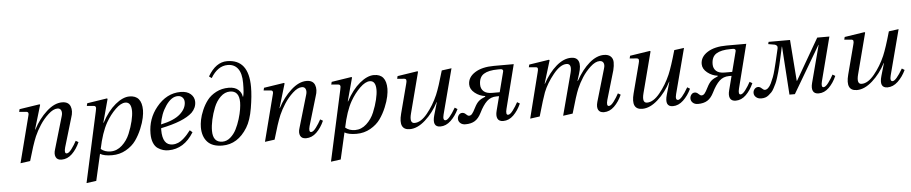

<svg xmlns="http://www.w3.org/2000/svg" viewBox="-49 -1115 8205 1730"><g transform="rotate(-5 4053.5 -250.0)"><path d="M98 12 203 -397Q211 -421 208 -432.5Q205 -444 188 -445L126 -450L132 -474L315 -502L320 -497L255 -279H258Q306 -372 377.5 -437Q449 -502 518 -502Q576 -502 593 -459Q610 -416 589 -357L511 -95Q496 -40 521 -40Q540 -40 566 -75Q592 -110 611 -146L635 -132Q607 -69 565 -28.5Q523 12 470 12Q431 12 418 -16Q405 -44 419 -86L505 -379Q514 -408 505.5 -429Q497 -450 472 -450Q434 -450 389 -408.5Q344 -367 311.5 -316.5Q279 -266 258 -218Q227 -144 186 0Z M675 242 815 -397Q819 -414 819.5 -422.5Q820 -431 816 -437.5Q812 -444 800 -445L738 -450L744 -474L925 -502L930 -497L873 -286H876Q931 -389 999.5 -445.5Q1068 -502 1128 -502Q1239 -502 1239 -368Q1239 -341 1230.5 -299Q1222 -257 1199 -201.5Q1176 -146 1143 -99.5Q1110 -53 1053 -20.5Q996 12 927 12Q855 12 819 -10L764 230ZM829 -53Q864 -23 917 -23Q974 -23 1020 -65Q1066 -107 1090.5 -166.5Q1115 -226 1127.5 -279Q1140 -332 1140 -367Q1140 -450 1086 -450Q1046 -450 996.5 -402Q947 -354 908 -286Q859 -199 829 -53Z M1288 -152Q1288 -286 1371 -388Q1463 -502 1590 -502Q1649 -502 1681.5 -473Q1714 -444 1714 -402Q1714 -348 1672 -306Q1594 -234 1388 -192Q1387 -185 1387 -176Q1387 -37 1478 -37Q1505 -37 1529.5 -47.5Q1554 -58 1576 -77.5Q1598 -97 1611.5 -112.5Q1625 -128 1643 -151L1666 -131Q1578 12 1437 12Q1412 12 1389 5.5Q1366 -1 1341.5 -17Q1317 -33 1302.5 -67.5Q1288 -102 1288 -152ZM1390 -226Q1509 -251 1564.5 -300.5Q1620 -350 1620 -408Q1620 -434 1604 -450.5Q1588 -467 1562 -467Q1504 -467 1453.5 -393.5Q1403 -320 1390 -226Z M1745 -169Q1745 -198 1752.5 -236.5Q1760 -275 1780.5 -323Q1801 -371 1831 -410Q1861 -449 1911.5 -475.5Q1962 -502 2025 -502Q2081 -502 2111.5 -474.5Q2142 -447 2145 -411L2149 -412Q2159 -443 2159 -534Q2159 -620 2126.5 -663.5Q2094 -707 2034 -707Q1944 -707 1881 -602L1858 -619Q1930 -742 2031 -742Q2227 -742 2227 -491Q2227 -411 2208.5 -301.5Q2190 -192 2151 -129Q2064 12 1925 12Q1834 12 1789.5 -36.5Q1745 -85 1745 -169ZM1842 -129Q1842 -23 1928 -23Q1967 -23 2000 -51.5Q2033 -80 2054 -121.5Q2075 -163 2090 -212Q2105 -261 2111 -299.5Q2117 -338 2117 -362Q2117 -467 2034 -467Q1987 -467 1948.5 -430Q1910 -393 1888 -338Q1866 -283 1854 -228Q1842 -173 1842 -129Z M2309 12 2414 -397Q2422 -421 2419 -432.5Q2416 -444 2399 -445L2337 -450L2343 -474L2526 -502L2531 -497L2466 -279H2469Q2517 -372 2588.5 -437Q2660 -502 2729 -502Q2787 -502 2804 -459Q2821 -416 2800 -357L2722 -95Q2707 -40 2732 -40Q2751 -40 2777 -75Q2803 -110 2822 -146L2846 -132Q2818 -69 2776 -28.5Q2734 12 2681 12Q2642 12 2629 -16Q2616 -44 2630 -86L2716 -379Q2725 -408 2716.5 -429Q2708 -450 2683 -450Q2645 -450 2600 -408.5Q2555 -367 2522.5 -316.5Q2490 -266 2469 -218Q2438 -144 2397 0Z M2886 242 3026 -397Q3030 -414 3030.5 -422.5Q3031 -431 3027 -437.5Q3023 -444 3011 -445L2949 -450L2955 -474L3136 -502L3141 -497L3084 -286H3087Q3142 -389 3210.5 -445.5Q3279 -502 3339 -502Q3450 -502 3450 -368Q3450 -341 3441.5 -299Q3433 -257 3410 -201.5Q3387 -146 3354 -99.5Q3321 -53 3264 -20.5Q3207 12 3138 12Q3066 12 3030 -10L2975 230ZM3040 -53Q3075 -23 3128 -23Q3185 -23 3231 -65Q3277 -107 3301.5 -166.5Q3326 -226 3338.5 -279Q3351 -332 3351 -367Q3351 -450 3297 -450Q3257 -450 3207.5 -402Q3158 -354 3119 -286Q3070 -199 3040 -53Z M3545 -450 3551 -474 3733 -502 3738 -497 3642 -128Q3619 -40 3667 -40Q3724 -40 3783 -112Q3842 -184 3881 -274Q3910 -342 3952 -490L4041 -502L3934 -94Q3920 -40 3947 -40Q3977 -40 4039 -146L4063 -131Q4034 -70 3990.5 -29Q3947 12 3896 12Q3819 12 3850 -96L3883 -210H3881Q3833 -117 3761 -52.5Q3689 12 3620 12Q3515 12 3553 -133L3622 -397Q3629 -420 3626.5 -432Q3624 -444 3607 -445Z M4059 -43Q4059 -62 4071 -77.5Q4083 -93 4102 -93Q4120 -93 4135 -77.5Q4150 -62 4162 -62Q4177 -62 4189 -75.5Q4201 -89 4221 -129Q4241 -169 4262.5 -187.5Q4284 -206 4321 -220L4322 -226Q4271 -232 4229 -265.5Q4187 -299 4187 -343Q4187 -408 4251.5 -449Q4316 -490 4424 -490H4603L4503 -95Q4489 -40 4513 -40Q4532 -40 4558 -75Q4584 -110 4603 -146L4627 -132Q4599 -69 4557.5 -28.5Q4516 12 4465 12Q4426 12 4413.5 -14.5Q4401 -41 4413 -86L4446 -214H4423Q4371 -214 4335.5 -180.5Q4300 -147 4266 -78Q4242 -30 4208.5 -9Q4175 12 4123 12Q4094 12 4076.5 -4Q4059 -20 4059 -43ZM4285 -333Q4285 -295 4310 -272Q4335 -249 4387 -249H4455L4502 -432Q4505 -442 4499 -448.5Q4493 -455 4482 -455H4457Q4372 -455 4328.5 -427.5Q4285 -400 4285 -333Z M4708 12 4811 -397Q4818 -421 4816 -432.5Q4814 -444 4797 -445L4736 -450L4742 -474L4923 -502L4928 -497L4865 -290H4868Q4921 -387 4988 -444.5Q5055 -502 5122 -502Q5174 -502 5189.5 -463.5Q5205 -425 5182 -353L5162 -290H5166Q5221 -389 5287 -445.5Q5353 -502 5419 -502Q5459 -502 5480 -482Q5501 -462 5501.5 -429.5Q5502 -397 5492 -357L5415 -95Q5400 -40 5425 -40Q5444 -40 5470 -75Q5496 -110 5515 -146L5539 -132Q5511 -69 5469 -28.5Q5427 12 5376 12Q5338 12 5324.5 -14Q5311 -40 5324 -86L5410 -380Q5420 -412 5410.5 -431Q5401 -450 5376 -450Q5337 -450 5292.5 -409Q5248 -368 5216.5 -319Q5185 -270 5164 -221Q5139 -163 5093 0L5006 12L5032 -86L5106 -366Q5128 -450 5076 -450Q5020 -450 4956 -371Q4892 -292 4861 -213Q4842 -164 4795 0Z M5648 -450 5654 -474 5836 -502 5841 -497 5745 -128Q5722 -40 5770 -40Q5827 -40 5886 -112Q5945 -184 5984 -274Q6013 -342 6055 -490L6144 -502L6037 -94Q6023 -40 6050 -40Q6080 -40 6142 -146L6166 -131Q6137 -70 6093.5 -29Q6050 12 5999 12Q5922 12 5953 -96L5986 -210H5984Q5936 -117 5864 -52.5Q5792 12 5723 12Q5618 12 5656 -133L5725 -397Q5732 -420 5729.5 -432Q5727 -444 5710 -445Z M6162 -43Q6162 -62 6174 -77.5Q6186 -93 6205 -93Q6223 -93 6238 -77.5Q6253 -62 6265 -62Q6280 -62 6292 -75.5Q6304 -89 6324 -129Q6344 -169 6365.5 -187.5Q6387 -206 6424 -220L6425 -226Q6374 -232 6332 -265.5Q6290 -299 6290 -343Q6290 -408 6354.5 -449Q6419 -490 6527 -490H6706L6606 -95Q6592 -40 6616 -40Q6635 -40 6661 -75Q6687 -110 6706 -146L6730 -132Q6702 -69 6660.5 -28.5Q6619 12 6568 12Q6529 12 6516.5 -14.5Q6504 -41 6516 -86L6549 -214H6526Q6474 -214 6438.5 -180.5Q6403 -147 6369 -78Q6345 -30 6311.5 -9Q6278 12 6226 12Q6197 12 6179.5 -4Q6162 -20 6162 -43ZM6388 -333Q6388 -295 6413 -272Q6438 -249 6490 -249H6558L6605 -432Q6608 -442 6602 -448.5Q6596 -455 6585 -455H6560Q6475 -455 6431.5 -427.5Q6388 -400 6388 -333Z M6733 -43Q6733 -63 6746 -78Q6759 -93 6778 -93Q6795 -93 6810.5 -77.5Q6826 -62 6838 -62Q6853 -62 6868 -76Q6883 -90 6895.5 -116Q6908 -142 6918.5 -170Q6929 -198 6939 -237Q6949 -276 6956 -305Q6963 -334 6971.5 -371.5Q6980 -409 6984 -425Q6987 -439 6980 -448Q6973 -457 6961 -460L6903 -470L6908 -490H7102L7130 -118H7133L7348 -490H7458L7356 -95Q7342 -40 7366 -40Q7385 -40 7411 -75Q7437 -110 7456 -146L7480 -132Q7452 -69 7410.5 -28.5Q7369 12 7318 12Q7279 12 7266.5 -14.5Q7254 -41 7266 -86L7355 -424H7353L7103 0H7054L7025 -437H7023Q7020 -425 7015 -400Q7005 -356 7000.5 -334Q6996 -312 6986.5 -272.5Q6977 -233 6971 -212Q6965 -191 6955 -159Q6945 -127 6936.5 -109.5Q6928 -92 6916 -69Q6904 -46 6892 -34Q6880 -22 6865.5 -10Q6851 2 6834.5 7Q6818 12 6799 12Q6770 12 6751.5 -4Q6733 -20 6733 -43Z M7589 -450 7595 -474 7777 -502 7782 -497 7686 -128Q7663 -40 7711 -40Q7768 -40 7827 -112Q7886 -184 7925 -274Q7954 -342 7996 -490L8085 -502L7978 -94Q7964 -40 7991 -40Q8021 -40 8083 -146L8107 -131Q8078 -70 8034.5 -29Q7991 12 7940 12Q7863 12 7894 -96L7927 -210H7925Q7877 -117 7805 -52.5Q7733 12 7664 12Q7559 12 7597 -133L7666 -397Q7673 -420 7670.5 -432Q7668 -444 7651 -445Z"/></g></svg>

Font: Heuristica
Style: Italic
Weight: 400
Italic angle: -13°
Version: Version 1.0.2